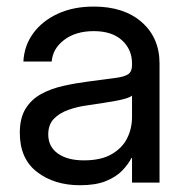

<svg xmlns="http://www.w3.org/2000/svg" viewBox="-20 -545 558 573"><path d="M218.8 7.8Q142.1 7.8 90.6 -31.7Q39.1 -71.3 39.1 -148.4Q39.1 -192.9 56.4 -220.7Q73.7 -248.5 102.8 -264.4Q131.8 -280.3 168.7 -288.6Q205.6 -296.9 244.1 -301.8Q293.5 -308.6 321.8 -312Q350.1 -315.4 362.1 -323.2Q374 -331.1 374 -350.6V-355.5Q374 -397.5 344 -424.8Q314 -452.1 259.8 -452.1Q206.1 -452.1 171.6 -426Q137.2 -399.9 134.3 -361.3H49.8Q52.2 -408.7 79.1 -445.6Q106 -482.4 152.3 -503.9Q198.7 -525.4 259.8 -525.4Q350.1 -525.4 403.1 -478.8Q456.1 -432.1 456.1 -355.5V0H374V-73.2H372.1Q362.8 -54.7 344.7 -35.9Q326.7 -17.1 296.1 -4.6Q265.6 7.8 218.8 7.8ZM230.5 -66.4Q281.2 -66.4 313 -84.7Q344.7 -103 359.4 -132.3Q374 -161.6 374 -195.3V-259.8Q364.7 -251 324.7 -243.9Q284.7 -236.8 240.2 -230.5Q210.4 -226.6 183.8 -217Q157.2 -207.5 140.6 -190.2Q124 -172.9 124 -143.6Q124 -107.4 152.6 -86.9Q181.2 -66.4 230.5 -66.4Z"/></svg>

Font: Inter Display
Style: Regular
Weight: 400
Designer: Rasmus Andersson
Foundry: rsms
Version: Version 4.001;git-9221beed3